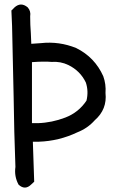

<svg xmlns="http://www.w3.org/2000/svg" viewBox="-20 -842 540 859"><path d="M44 -808Q73 -835 104 -809Q119 -792 115 -769Q115 -730 118 -693L120 -646Q141 -648 163 -649Q245 -658 321 -627Q404 -586 442 -501Q455 -465 452 -426Q460 -353 404 -304Q372 -268 326 -250Q244 -211 154 -208H127Q128 -164 130 -118Q132 -74 133 -29Q127 -23 120 -17Q92 11 63 -16Q43 -53 49 -95Q43 -253 41 -410Q38 -568 34 -726Q33 -760 31 -795Q38 -801 44 -808ZM286 -551Q251 -568 211 -565Q178 -568 123 -564V-427V-291H150Q212 -293 272 -316Q332 -339 367 -392Q377 -434 364 -473Q339 -525 286 -551Z"/></svg>

Font: Kosefont JP
Style: Regular
Weight: 400
Designer: Nozomi Seto 瀬戸のぞみ
Version: Version 3.00;June 19, 2020